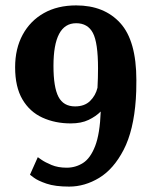

<svg xmlns="http://www.w3.org/2000/svg" viewBox="-20 -680 570 711"><path d="M236 11Q184 11 152 0Q120 -11 105.5 -22Q91 -33 91 -33L120 -98Q120 -98 133.5 -88.5Q147 -79 171 -69Q195 -59 227 -59Q260 -59 287.5 -76.5Q315 -94 332.5 -139.5Q350 -185 353 -267Q335 -249 308 -236Q281 -223 242 -223Q184 -223 137 -244.5Q90 -266 63 -312Q36 -358 36 -431Q36 -500 64 -551.5Q92 -603 142.5 -631.5Q193 -660 262 -660Q366 -660 425.5 -594.5Q485 -529 485 -383Q485 -362 484.5 -343Q484 -324 483 -313Q475 -197 438 -125.5Q401 -54 347.5 -21.5Q294 11 236 11ZM258 -286Q293 -286 313.5 -306Q334 -326 341 -355Q342 -371 342.5 -391.5Q343 -412 343 -427Q343 -522 324 -558Q305 -594 262 -594Q178 -594 178 -436Q178 -357 196.5 -321.5Q215 -286 258 -286Z"/></svg>

Font: Arsenal SC
Style: Bold
Weight: 700
Designer: Andrij Shevchenko
Foundry: Stairsfor
Version: Version 2.001; ttfautohint (v1.8.4.7-5d5b)